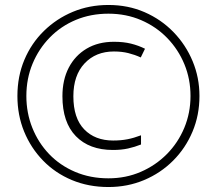

<svg xmlns="http://www.w3.org/2000/svg" viewBox="-20 -743 872 772"><path d="M434 -140Q339 -140 285 -195.5Q231 -251 231 -356Q231 -422 256.5 -471Q282 -520 328.5 -547.5Q375 -575 438 -575Q477 -575 507 -567.5Q537 -560 563 -547L546 -512Q522 -523 496 -529.5Q470 -536 438 -536Q365 -536 320 -488Q275 -440 275 -356Q275 -268 318.5 -223Q362 -178 435 -178Q466 -178 492 -183Q518 -188 547 -199V-162Q522 -152 495 -146Q468 -140 434 -140ZM416 9Q336 9 269 -19Q202 -47 153 -97.5Q104 -148 77 -214Q50 -280 50 -357Q50 -436 78 -502.5Q106 -569 156.5 -618.5Q207 -668 273 -695.5Q339 -723 416 -723Q495 -723 561.5 -694Q628 -665 677.5 -614Q727 -563 754.5 -497Q782 -431 782 -357Q782 -280 754 -213.5Q726 -147 676 -97Q626 -47 559.5 -19Q493 9 416 9ZM416 -26Q486 -26 546 -52Q606 -78 651 -123.5Q696 -169 721 -229Q746 -289 746 -357Q746 -425 721.5 -484.5Q697 -544 652.5 -590Q608 -636 547.5 -662Q487 -688 416 -688Q345 -688 285 -663Q225 -638 180.5 -592.5Q136 -547 111 -487Q86 -427 86 -357Q86 -289 110 -229Q134 -169 177.5 -123.5Q221 -78 282 -52Q343 -26 416 -26Z"/></svg>

Font: Noto Sans Oriya ExtraLight
Style: Regular
Weight: 250
Version: Version 2.003